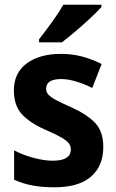

<svg xmlns="http://www.w3.org/2000/svg" viewBox="-20 -786 495 816"><path d="M419 -161Q419 -81 367 -35.5Q315 10 211 10Q160 10 119 2.5Q78 -5 40 -22V-147Q78 -127 123 -115Q168 -103 204 -103Q281 -103 281 -151Q281 -166 272 -177.5Q263 -189 239.5 -202.5Q216 -216 172 -235Q108 -263 73.5 -300Q39 -337 39 -402Q39 -476 93.5 -516.5Q148 -557 239 -557Q286 -557 328 -546Q370 -535 412 -514L372 -412Q339 -429 304 -439.5Q269 -450 240 -450Q176 -450 176 -409Q176 -395 185 -384.5Q194 -374 217 -361.5Q240 -349 283 -330Q348 -301 383.5 -264.5Q419 -228 419 -161ZM411 -756Q394 -737 364 -709Q334 -681 301 -653Q268 -625 243 -606H146V-619Q171 -651 200.5 -691.5Q230 -732 249 -766H411Z"/></svg>

Font: Noto Sans Lao UI SemCond
Style: Bold
Weight: 700
Width: 4
Designer: Monotype Design Team
Foundry: Monotype Imaging Inc.
Version: Version 2.000; ttfautohint (v1.8.4.7-5d5b)